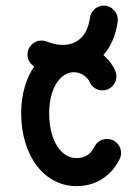

<svg xmlns="http://www.w3.org/2000/svg" viewBox="-20 -650 476 669"><path d="M309.1 -138.7C297.9 -115.7 279.3 -99.1 246.1 -99.1C196.3 -99.1 151.4 -154.3 151.4 -256.3C151.4 -347.7 193.8 -398.4 236.8 -398.4C267.6 -398.4 287.1 -376.5 291.5 -365.7C298.8 -347.7 316.4 -335 336.9 -335C363.8 -335 385.7 -356.9 385.7 -383.8C385.7 -390.1 384.3 -397 382.3 -401.9C375 -419.9 360.8 -440.4 340.3 -458C366.2 -487.8 383.3 -525.9 390.1 -574.7C394 -603.5 371.1 -630.4 341.8 -630.4C316.9 -630.4 296.9 -612.3 293.5 -588.4C288.1 -548.8 272.5 -523.4 252 -509.3C224.6 -489.7 185.1 -488.3 142.6 -505.4C137.7 -507.3 130.9 -508.8 124.5 -508.8C97.7 -508.8 75.7 -486.8 75.7 -460C75.7 -442.4 85 -427.2 99.1 -418.5C70.8 -377 53.7 -320.8 53.7 -256.3C53.7 -106 135.3 -1.5 246.1 -1.5C329.1 -1.5 375.5 -52.2 397 -95.7C399.9 -101.6 401.9 -109.4 401.9 -117.2C401.9 -144 379.9 -166 353 -166C334 -166 317.4 -155.3 309.1 -138.7Z"/></svg>

Font: Velvelyne Book
Style: Bold
Weight: 700
Designer: Manon Van der Borght et Mariel Nils
Foundry: Velvetyne
Version: Version 1.070;Glyphs 3.3.1 (3343)